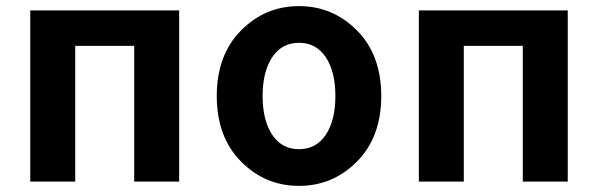

<svg xmlns="http://www.w3.org/2000/svg" viewBox="-20 -594 1956 628"><path d="M79 0V-560H566V0H419V-444H226V0Z M1148 -66Q1069 14 958 14Q847 14 768 -66Q689 -146 689 -280Q689 -414 768 -494Q847 -574 958 -574Q1069 -574 1148 -494Q1227 -414 1227 -280Q1227 -146 1148 -66ZM870.5 -153Q902 -106 958 -106Q1014 -106 1045.5 -153Q1077 -200 1077 -280Q1077 -360 1045.5 -407Q1014 -454 958 -454Q902 -454 870.5 -407Q839 -360 839 -280Q839 -200 870.5 -153Z M1350 0V-560H1837V0H1690V-444H1497V0Z"/></svg>

Font: Swei Fan Sans CJK TC
Style: Bold
Weight: 700
Version: Version 2.130